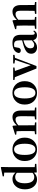

<svg xmlns="http://www.w3.org/2000/svg" viewBox="1758 -2616 875 4430"><g transform="rotate(-90 2195.0 -401.5)"><path d="M270 16Q170 16 106 -59Q41 -135 41 -262Q41 -395 111 -474Q178 -551 283 -551Q368 -551 427 -481V-741L341 -748V-776L543 -819L557 -810L554 -652V-37L629 -31V0L432 11L425 -56Q362 16 270 16ZM325 -48Q379 -48 422 -88V-450Q377 -488 327 -488Q262 -488 224 -440Q181 -383 181 -268Q181 -154 222 -98Q259 -48 325 -48Z M771 -59Q694 -137 694 -269Q694 -399 774 -477Q850 -551 964 -551Q1078 -551 1153 -478Q1234 -399 1234 -269Q1234 -137 1156 -59Q1082 16 963.5 16Q845 16 771 -59ZM964 -21Q1026 -21 1059 -82Q1093 -145 1093 -267.5Q1093 -390 1059 -453Q1026 -514 964 -514Q835 -514 835 -268Q835 -21 964 -21Z M1311 0V-31L1384 -40Q1386 -154 1386 -235V-307Q1386 -392 1382 -456L1303 -464V-489L1495 -550L1509 -541L1516 -450Q1603 -551 1706 -551Q1779 -551 1818 -504Q1859 -455 1859 -357V-235Q1859 -153 1861 -39L1929 -31V0H1655V-31L1725 -40Q1728 -124 1728 -235V-363Q1728 -427 1709 -454Q1690 -480 1649 -480Q1589 -480 1518 -415V-235Q1518 -153 1520 -39L1585 -31V0Z M2074 -59Q1997 -137 1997 -269Q1997 -399 2077 -477Q2153 -551 2267 -551Q2381 -551 2456 -478Q2537 -399 2537 -269Q2537 -137 2459 -59Q2385 16 2266.5 16Q2148 16 2074 -59ZM2267 -21Q2329 -21 2362 -82Q2396 -145 2396 -267.5Q2396 -390 2362 -453Q2329 -514 2267 -514Q2138 -514 2138 -268Q2138 -21 2267 -21Z M2828 3 2629 -495 2565 -503V-535H2852V-503L2772 -494L2904 -129L3027 -492L2945 -503V-535H3143V-503L3074 -492L2886 3Z M3315 16Q3251 16 3211 -20Q3170 -56 3170 -118Q3170 -182 3212 -221Q3257 -263 3370 -298Q3417 -314 3479 -328V-379Q3479 -457 3456 -486Q3434 -514 3377 -514Q3352 -514 3325 -508L3311 -436Q3305 -359 3246 -359Q3195 -359 3186 -405Q3196 -473 3256 -512Q3318 -551 3421 -551Q3519 -551 3563 -505Q3607 -459 3607 -354V-96Q3607 -36 3643 -36Q3663 -36 3688 -69L3706 -54Q3687 -17 3659 -1Q3632 15 3592 15Q3504 15 3483 -73Q3437 -25 3406 -7Q3367 16 3315 16ZM3375 -49Q3399 -49 3422 -61Q3443 -72 3479 -102V-299Q3474 -298 3466 -295Q3418 -281 3404 -275Q3295 -232 3295 -136Q3295 -93 3317 -70Q3338 -49 3375 -49Z M3745 0V-31L3818 -40Q3820 -154 3820 -235V-307Q3820 -392 3816 -456L3737 -464V-489L3929 -550L3943 -541L3950 -450Q4037 -551 4140 -551Q4213 -551 4252 -504Q4293 -455 4293 -357V-235Q4293 -153 4295 -39L4363 -31V0H4089V-31L4159 -40Q4162 -124 4162 -235V-363Q4162 -427 4143 -454Q4124 -480 4083 -480Q4023 -480 3952 -415V-235Q3952 -153 3954 -39L4019 -31V0Z"/></g></svg>

Font: GenRyuMin TW B
Style: Regular
Weight: 700
Version: Version 1.501;PS 1;hotconv 16.6.51;makeotf.lib2.5.65220